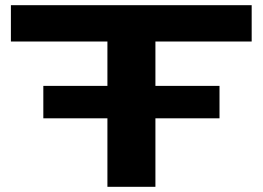

<svg xmlns="http://www.w3.org/2000/svg" viewBox="-20 -720 1012 740"><path d="M147 -264V-389H394V-560H22V-700H950V-560H579V-389H826V-264H579V0H394V-264Z"/></svg>

Font: Georama ExtraExtended SemiBold
Style: Regular
Weight: 600
Width: 8
Designer: Jean-Baptiste Levee
Foundry: Production Type
Version: Version 1.000